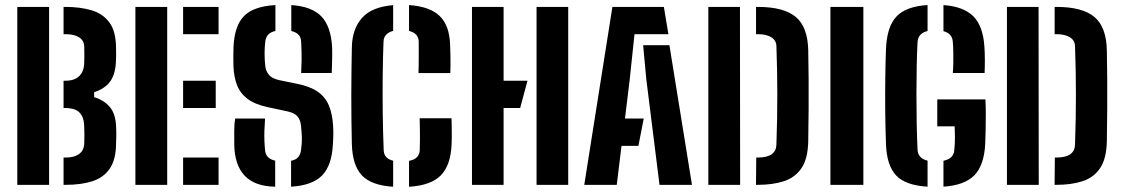

<svg xmlns="http://www.w3.org/2000/svg" viewBox="-20 -723 4388 751"><path d="M47.6 0V-696H172V0ZM228.6 0V-106.8H237.1Q271.1 -106.8 290.2 -121.3Q309.3 -135.8 309.6 -164.1Q310.1 -180 310.1 -193.1Q310.1 -206.3 309.6 -221.7Q309.5 -254.9 299.4 -271.8Q289.4 -288.7 272.5 -294.7Q255.6 -300.6 234.3 -300.6H228.6V-407.3H236.7Q271.8 -407.3 290.5 -426Q309.2 -444.6 309.5 -478.8Q309.9 -494.8 309.9 -509.2Q309.9 -523.6 309.5 -539.6Q309.2 -564.6 289.6 -576.9Q270 -589.3 236.8 -589.3H228.6V-696H236.8Q291.9 -696 336.5 -683.3Q381.1 -670.6 407.4 -635.8Q433.8 -600.9 433.9 -533.8Q434.2 -517.6 434.2 -505Q434.3 -492.4 433.1 -475.4Q429.9 -429.3 409.5 -402.5Q389 -375.7 348.3 -362.4V-342.9Q386.6 -331.5 409.4 -304.7Q432.2 -277.9 434.1 -228.3Q435.3 -205.1 434.8 -191.7Q434.3 -178.4 434.1 -163.4Q433.8 -99.9 409.9 -64.3Q386 -28.7 341.9 -14.3Q297.8 0 237.1 0Z M509.6 0V-696H634V0ZM696.2 0V-106.8H834.9V0ZM696.2 -300.6V-407.3H823.8V-300.6ZM696.2 -589.3V-696H834.9V-589.3Z M1118.5 7.2V-94.1Q1138 -98.1 1146.9 -109Q1155.8 -119.8 1157.6 -137.4Q1161.6 -165.9 1160.8 -185Q1160 -204.2 1157.6 -229.3Q1155.8 -252.1 1144.4 -266.7Q1133 -281.3 1104.2 -287.4L1027.5 -303.8Q976.7 -314.7 948 -336.4Q919.4 -358.1 907 -390.3Q894.6 -422.5 893.1 -465.1Q892.6 -484.5 892.7 -502.1Q892.8 -519.6 893.3 -537.9Q896.6 -620.4 933.4 -659.2Q970.2 -698.1 1057.3 -703.2V-601.9Q1037.9 -597.5 1028.9 -587.3Q1019.9 -577.2 1017.8 -561.9Q1015 -540.2 1014.9 -514.9Q1014.8 -489.6 1017.8 -463.5Q1020 -444.7 1032.1 -430Q1044.1 -415.3 1073.9 -409.2L1141.9 -395.3Q1191.4 -385.5 1221.5 -365.2Q1251.6 -344.8 1265.9 -311.6Q1280.2 -278.4 1283 -229.4Q1283.6 -214.2 1283.8 -206.6Q1284.1 -198.9 1283.6 -189.2Q1283.2 -179.5 1282.1 -157.9Q1277.7 -75.6 1240 -36.8Q1202.2 2.1 1118.5 7.2ZM1056.4 7.2Q975.9 6.1 936.4 -36.5Q896.9 -79 896.3 -159.5Q896 -184.4 896.2 -211.8Q896.3 -239.3 899.8 -259.3H1016.8Q1014.9 -233.7 1014.2 -212.1Q1013.5 -190.6 1014.3 -171.9Q1015 -153.3 1016.8 -135.8Q1018.2 -119.2 1027.8 -109Q1037.5 -98.9 1056.4 -94.5ZM1157.9 -437.4Q1159.4 -466.8 1159.7 -486Q1160 -505.3 1159.5 -522.1Q1159 -538.9 1157.9 -560.5Q1157.2 -577 1147.6 -587.2Q1138.1 -597.5 1119.4 -601.7V-703.2Q1200.4 -697.6 1237.5 -658.4Q1274.7 -619.1 1279.1 -537.8Q1279.6 -530.4 1279.4 -509.9Q1279.2 -489.4 1278.6 -468.1Q1278 -446.8 1277.5 -437.4Z M1517.8 7.5Q1432.2 2.1 1395.4 -37.2Q1358.6 -76.5 1356.3 -159Q1355.2 -205 1354.6 -254.3Q1354.1 -303.6 1354.1 -353.3Q1354.1 -403.1 1354.8 -450.2Q1355.6 -497.3 1356.3 -538.5Q1357.7 -609.4 1395.8 -652.7Q1433.8 -696 1517.8 -702.9V-602.2Q1499.6 -597.5 1490.1 -586.8Q1480.6 -576.1 1480.1 -560.1Q1477.7 -499 1476.9 -425.7Q1476.2 -352.4 1477.1 -277.1Q1478.1 -201.9 1480.8 -135.6Q1481.4 -119.5 1490.4 -109.1Q1499.5 -98.7 1517.8 -94.4ZM1579.9 7.5V-93.9Q1600.9 -97.7 1611.1 -108.4Q1621.3 -119.2 1621.8 -136.4Q1623.1 -179.7 1622.5 -207.3Q1621.8 -234.9 1621.5 -260.3H1746.2Q1746.5 -240.6 1747 -213.4Q1747.5 -186.3 1746.4 -159.1Q1743.2 -76.9 1704.5 -37.3Q1665.7 2.4 1579.9 7.5ZM1616.9 -437.3Q1617.4 -453.1 1617.7 -469.1Q1617.9 -485.2 1617.9 -506.6Q1617.9 -527.9 1617.8 -560.1Q1617.6 -576.6 1607.9 -587.1Q1598.2 -597.6 1579.9 -601.9V-703.2Q1661.3 -697.6 1699.8 -660.4Q1738.2 -623.1 1740.6 -548.2Q1741.5 -523.6 1741.9 -504.3Q1742.4 -485 1742.1 -468.8Q1741.9 -452.6 1741.4 -437.3Z M1826.1 0V-696H1949.8V-407.3H2043.2L2014.6 -300.6H1949.8V0ZM2078.7 0V-696H2202.5V0Z M2265.3 0 2375.4 -696H2576.7L2594.4 -589.3H2461.8L2443.2 -412.7L2424.6 -259.4H2498L2477.1 -152.5H2411L2392.4 0ZM2559.6 0 2508 -412.9 2495.6 -546.2H2598.4L2686.6 0Z M2944.2 -589.3H2937.2V-696H2944.2Q3045.9 -696 3092.8 -656.6Q3139.7 -617.3 3141.4 -525.3Q3142.6 -471.3 3142.9 -414.1Q3143.2 -356.9 3142.9 -296.5Q3142.6 -236 3141.4 -171.8Q3140.2 -102.9 3115.3 -65.8Q3090.4 -28.7 3046.5 -14.3Q3002.7 0 2944.1 0H2937L2938 -106.8H2944.1Q2980.5 -106.8 2998.4 -119.8Q3016.4 -132.7 3016.9 -157.5Q3018.7 -210.1 3019.6 -259.1Q3020.5 -308 3020.4 -355.1Q3020.3 -402.1 3019.5 -448.7Q3018.6 -495.2 3016.9 -542.8Q3016.4 -564.9 2997 -577.1Q2977.7 -589.3 2944.2 -589.3ZM2750.6 0V-696H2874.3L2875 0Z M3228.1 0V-696H3357V0Z M3608.1 7.2Q3521.7 2.1 3485.1 -36.9Q3448.4 -76 3445.5 -159.1Q3443.1 -224.5 3442.5 -292.2Q3442 -360 3442.8 -421.7Q3443.6 -483.5 3445.5 -531.1Q3448.9 -618.4 3486.3 -658.2Q3523.6 -698.1 3608.1 -703.2V-601.7Q3571.3 -592.9 3569 -559.1Q3566.8 -520.7 3565.7 -466.7Q3564.6 -412.7 3564.6 -353.2Q3564.6 -293.6 3565.7 -237.1Q3566.8 -180.5 3569 -136.6Q3570 -120.3 3579.6 -109.7Q3589.2 -99 3608.1 -94.6ZM3670.3 7.2V-94.1Q3709.9 -102.4 3712.6 -135Q3715.1 -158.2 3715.2 -184.2Q3715.2 -210.2 3714.2 -228.9H3646.1V-334.1H3834.5Q3835.8 -307.9 3835.9 -276.7Q3836 -245.4 3835.3 -215Q3834.6 -184.6 3833.6 -160Q3829.4 -76.5 3791.2 -37.4Q3753 1.7 3670.3 7.2ZM3706.8 -437.4Q3708.3 -450.5 3708.8 -473.4Q3709.3 -496.3 3708.8 -520.3Q3708.3 -544.3 3706.8 -560.2Q3704.3 -592.3 3670.3 -601V-703.2Q3748.2 -697.6 3786.7 -659.7Q3825.1 -621.7 3830.5 -540.4Q3832 -518.7 3832.2 -490Q3832.3 -461.3 3831.2 -437.4Z M4112.2 -589.3H4105.2V-696H4112.2Q4213.9 -696 4260.8 -656.6Q4307.7 -617.3 4309.4 -525.3Q4310.6 -471.3 4310.9 -414.1Q4311.2 -356.9 4310.9 -296.5Q4310.6 -236 4309.4 -171.8Q4308.2 -102.9 4283.3 -65.8Q4258.4 -28.7 4214.5 -14.3Q4170.7 0 4112.1 0H4105L4106 -106.8H4112.1Q4148.5 -106.8 4166.4 -119.8Q4184.4 -132.7 4184.9 -157.5Q4186.7 -210.1 4187.6 -259.1Q4188.5 -308 4188.4 -355.1Q4188.3 -402.1 4187.5 -448.7Q4186.6 -495.2 4184.9 -542.8Q4184.4 -564.9 4165 -577.1Q4145.7 -589.3 4112.2 -589.3ZM3918.6 0V-696H4042.3L4043 0Z"/></svg>

Font: Big Shoulders Stencil Text SC Thin
Style: Regular
Weight: 100
Designer: Patric King
Foundry: XO Type Co
Version: Version 2.001